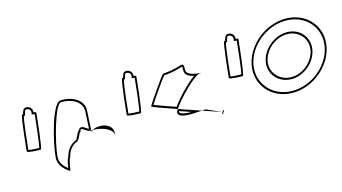

<svg xmlns="http://www.w3.org/2000/svg" viewBox="-52 -1040 2658 1492"><g transform="rotate(-20 1277.0 -294.0)"><path d="M76 -272C74 -260 171 -249 184 -249C196 -249 247 -518 249 -530C250 -534 242 -538 229 -541C231 -548 232 -556 229 -564C223 -588 196 -602 172 -594C166 -594 157 -578 148 -554H141C128 -554 78 -284 76 -272ZM92 -279C99 -318 133 -495 149 -539H158L163 -551C168 -565 173 -576 176 -580C192 -584 210 -575 214 -558C217 -554 216 -547 214 -543L210 -529L224 -526C228 -525 231 -524 233 -523C226 -485 192 -310 177 -265C153 -267 108 -273 92 -279Z M271 -149C259 -68 343 -14 343 -14C342 -6 366 -112 377 -112C396 -171 433 -200 462 -208C492 -208 527 -314 519 -261C530 -331 554 -256 603 -254C607 -281 615 -346 625 -409C640 -510 527 -556 457 -556C387 -556 286 -250 271 -149ZM286 -149C303 -257 408 -541 455 -541C522 -541 623 -496 610 -409C602 -358 596 -305 591 -273C573 -281 562 -298 545 -304C533 -308 517 -299 511 -287C490 -271 476 -228 464 -223H462L460 -222C424 -212 385 -180 364 -120C349 -104 342 -66 335 -41C310 -63 279 -101 286 -149ZM603 -254C603 -246 603 -242 604 -241C603 -237 604 -246 616 -254ZM616 -254C670 -250 775 -215 765 -149L768 -170C777 -228 727 -264 663 -264C639 -264 625 -259 616 -254Z M903 -272C901 -260 998 -249 1011 -249C1023 -249 1074 -518 1076 -530C1077 -534 1069 -538 1056 -541C1058 -548 1059 -556 1056 -564C1050 -588 1023 -602 999 -594C993 -594 984 -578 975 -554H968C955 -554 905 -284 903 -272ZM919 -279C926 -318 960 -495 976 -539H985L990 -551C995 -565 1000 -576 1003 -580C1019 -584 1037 -575 1041 -558C1044 -554 1043 -547 1041 -543L1037 -529L1051 -526C1055 -525 1058 -524 1060 -523C1053 -485 1019 -310 1004 -265C980 -267 935 -273 919 -279Z M1104 -270C1103 -266 1190 -226 1292 -181C1339 -242 1498 -382 1546 -382C1608 -382 1439 -384 1449 -449C1461 -529 1432 -478 1306 -478H1278C1270 -478 1106 -280 1104 -270ZM1125 -276C1156 -318 1257 -439 1282 -463H1304C1380 -463 1427 -480 1436 -479C1437 -476 1437 -466 1434 -449C1428 -407 1470 -389 1499 -380C1431 -342 1334 -253 1289 -200C1214 -233 1150 -263 1125 -276ZM1278 -158C1270 -109 1373 -106 1464 -105C1410 -129 1348 -156 1292 -181C1284 -171 1279 -163 1278 -158ZM1293 -158C1293 -159 1295 -161 1296 -162C1325 -149 1357 -136 1385 -123C1320 -128 1291 -142 1293 -158ZM1464 -105C1535 -74 1593 -48 1611 -40L1493 -105ZM1602 -27 1608 -24C1609 -24 1626 -49 1626 -50L1620 -53ZM1611 -40 1617 -37Z M1747 -272C1745 -260 1842 -249 1855 -249C1867 -249 1918 -518 1920 -530C1921 -534 1913 -538 1900 -541C1902 -548 1903 -556 1900 -564C1894 -588 1867 -602 1843 -594C1837 -594 1828 -578 1819 -554H1812C1799 -554 1749 -284 1747 -272ZM1763 -279C1770 -318 1804 -495 1820 -539H1829L1834 -551C1839 -565 1844 -576 1847 -580C1863 -584 1881 -575 1885 -558C1888 -554 1887 -547 1885 -543L1881 -529L1895 -526C1899 -525 1902 -524 1904 -523C1897 -485 1863 -310 1848 -265C1824 -267 1779 -273 1763 -279Z M1941 -274C1918 -121 2036 8 2204 8C2372 8 2528 -121 2551 -274C2575 -428 2458 -556 2290 -556C2122 -556 1965 -428 1941 -274ZM1956 -274C1978 -419 2127 -541 2288 -541C2449 -541 2558 -419 2536 -274C2514 -130 2367 -7 2206 -7C2045 -7 1934 -130 1956 -274ZM2056 -274C2041 -179 2116 -96 2220 -96C2324 -96 2421 -179 2436 -274C2451 -371 2379 -453 2275 -453C2171 -453 2071 -371 2056 -274ZM2071 -274C2085 -362 2176 -438 2272 -438C2368 -438 2435 -362 2421 -274C2408 -188 2318 -111 2222 -111C2126 -111 2058 -188 2071 -274Z"/></g></svg>

Font: Ampere
Style: OuLnIta
Weight: 400
Version: Version 1